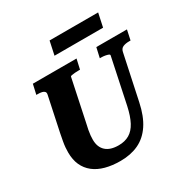

<svg xmlns="http://www.w3.org/2000/svg" viewBox="-202 -1072 1224 1260"><g transform="rotate(-30 410.0 -442.0)"><path d="M282 -316Q275 -287 271 -265Q267 -243 265.5 -226.5Q264 -210 264 -195Q264 -166 272.5 -144.5Q281 -123 297.5 -108Q314 -93 338 -85.5Q362 -78 394 -78Q441 -78 475 -98Q509 -118 532 -161Q555 -204 570 -273L642 -615Q644 -622 634.5 -626Q625 -630 610.5 -632.5Q596 -635 582 -635H571L588 -710H820L804 -635H793Q766 -635 747 -627Q728 -619 723 -595L651 -256Q631 -160 590.5 -99.5Q550 -39 490.5 -11Q431 17 353 17Q291 17 240.5 3.5Q190 -10 154.5 -38Q119 -66 100.5 -107Q82 -148 82 -203Q82 -221 83.5 -240.5Q85 -260 89.5 -284.5Q94 -309 100 -340L155 -600Q158 -614 151.5 -621.5Q145 -629 132 -632Q119 -635 101 -635H90L107 -710H438L421 -635H411Q398 -635 383 -634Q368 -633 358 -631Q348 -629 347 -625ZM344 -901H712L690 -798H322Z"/></g></svg>

Font: Roboto Serif 20pt
Style: Bold Italic
Weight: 700
Italic angle: -10°
Version: Version 1.007